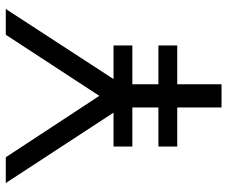

<svg xmlns="http://www.w3.org/2000/svg" viewBox="-81 -704 785 663"><g transform="rotate(-90 311.5 -372.5)"><path d="M272 0H352V-153H486V-218H352V-308H486V-373H370L612 -745H523L312 -422L100 -745H11L254 -373H137V-308H272V-218H137V-153H272Z"/></g></svg>

Font: Mluvka
Style: Regular
Weight: 400
Designer: Modified by Jiří Krblich, Original typeface by Gumpita Rahayu
Foundry: Gumpita Rahayu & Jiří Krblich
Version: Version 2.000;Glyphs 3.1.1 (3134)